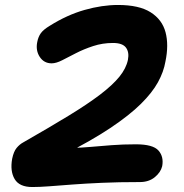

<svg xmlns="http://www.w3.org/2000/svg" viewBox="-20 -733 740 773"><path d="M110 20Q58 20 39 -12Q20 -44 29 -94Q35 -123 47 -137.5Q59 -152 74 -160Q179 -220 256 -267Q333 -314 383.5 -352.5Q434 -391 461 -424.5Q488 -458 495 -492Q501 -523 487 -541.5Q473 -560 435 -560Q393 -560 355 -547.5Q317 -535 286 -519Q255 -503 230.5 -490.5Q206 -478 188 -478Q157 -478 140 -504Q123 -530 130 -564Q134 -585 144.5 -599.5Q155 -614 180 -629Q250 -673 320.5 -693Q391 -713 455 -713Q540 -713 586.5 -683.5Q633 -654 646.5 -603Q660 -552 646 -485Q639 -444 616 -402Q593 -360 547 -314.5Q501 -269 424 -217.5Q347 -166 230 -107L206 -148Q223 -143 240.5 -140.5Q258 -138 276 -138Q305 -138 344 -141.5Q383 -145 429 -148.5Q475 -152 527 -152Q596 -152 618 -127Q640 -102 633 -64Q627 -39 603 -19.5Q579 0 543 0Q458 0 390.5 3Q323 6 270.5 10Q218 14 178.5 17Q139 20 110 20Z"/></svg>

Font: Shantell Sans
Style: Bold Italic
Weight: 700
Italic angle: -11°
Designer: Stephen Nixon, Anya Danilova, Shantell Martin
Foundry: Arrow Type
Version: Version 1.011;[c5ecc13dd]